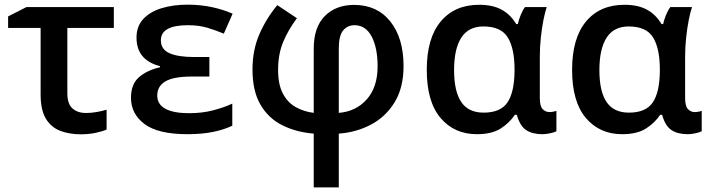

<svg xmlns="http://www.w3.org/2000/svg" viewBox="-20 -571 3075 831"><path d="M472.7 -540.5V-450.2H271.5V-167Q271.5 -121.6 293.5 -101.8Q315.4 -82 352.5 -82Q375.5 -82 398.7 -86.2Q421.9 -90.3 441.4 -96.2V-10.3Q422.9 -2 393.1 4.2Q363.3 10.3 329.6 10.3Q280.8 10.3 241.2 -4.6Q201.7 -19.5 178.7 -57.1Q155.8 -94.7 155.8 -162.6V-450.2H15.1V-500L94.7 -540.5Z M886.2 -324.2V-239.7H809.6Q731.9 -239.7 696.3 -219Q660.6 -198.2 660.6 -157.7Q660.6 -119.1 696 -100.1Q731.4 -81.1 798.3 -81.1Q856 -81.1 903.6 -93.8Q951.2 -106.4 985.4 -122.6V-26.9Q951.2 -10.3 902.8 -0.2Q854.5 9.8 791 9.8Q664.1 9.8 605.5 -34.2Q546.9 -78.1 546.9 -147.9Q546.9 -207.5 582.3 -237.5Q617.7 -267.6 672.4 -279.8V-284.7Q570.8 -311 570.8 -408.2Q570.8 -457 599.9 -488.5Q628.9 -520 679 -535.4Q729 -550.8 791 -550.8Q847.7 -550.8 896.7 -540.3Q945.8 -529.8 986.8 -511.7L948.7 -425.3Q914.1 -439.9 877.4 -450.9Q840.8 -461.9 793 -461.9Q676.3 -461.9 676.3 -396.5Q676.3 -357.4 713.4 -340.8Q750.5 -324.2 820.8 -324.2Z M1180.2 -548.8 1265.1 -492.2Q1227.1 -441.4 1205.3 -388.7Q1183.6 -335.9 1183.6 -268.1Q1183.6 -205.6 1204.1 -166.5Q1224.6 -127.4 1259.5 -107.7Q1294.4 -87.9 1337.9 -82.5V-360.4Q1337.9 -453.1 1385.7 -501.5Q1433.6 -549.8 1512.7 -549.8Q1612.3 -549.8 1669.4 -478Q1726.6 -406.2 1726.6 -285.2Q1726.6 -190.9 1687.7 -127.9Q1648.9 -64.9 1585.2 -31.5Q1521.5 2 1446.3 7.3V240.2H1337.9V7.3Q1261.2 1 1201.4 -29.1Q1141.6 -59.1 1107.2 -118.2Q1072.8 -177.2 1072.8 -270.5Q1072.8 -354 1102.5 -422.6Q1132.3 -491.2 1180.2 -548.8ZM1514.2 -461.9Q1483.9 -461.9 1465.1 -439.2Q1446.3 -416.5 1446.3 -361.3V-82.5Q1520.5 -88.4 1567.4 -140.9Q1614.3 -193.4 1614.3 -284.2Q1614.3 -363.8 1588.6 -412.8Q1563 -461.9 1514.2 -461.9Z M2043.9 9.8Q1946.3 9.8 1886.7 -60.5Q1827.1 -130.9 1827.1 -268.6Q1827.1 -405.8 1887.5 -478Q1947.8 -550.3 2053.7 -550.3Q2112.3 -550.3 2150.9 -529.3Q2189.5 -508.3 2214.4 -466.8H2221.2Q2225.1 -484.4 2233.2 -504.9Q2241.2 -525.4 2252.4 -540.5H2346.2Q2338.9 -518.6 2332 -483.9Q2325.2 -449.2 2320.8 -408.2Q2316.4 -367.2 2316.4 -327.1V-145.5Q2316.4 -111.8 2328.6 -98.9Q2340.8 -85.9 2358.4 -85.9Q2365.2 -85.9 2374.5 -87.6Q2383.8 -89.4 2388.2 -91.3V-2.9Q2380.4 1.5 2362.1 5.6Q2343.8 9.8 2327.6 9.8Q2283.7 9.8 2256.8 -8.3Q2230 -26.4 2216.8 -74.2H2208.5Q2185.5 -39.6 2147.2 -14.9Q2108.9 9.8 2043.9 9.8ZM2073.2 -83.5Q2146 -83.5 2176 -127.2Q2206.1 -170.9 2207 -263.7V-270.5Q2207 -361.3 2177.7 -408.9Q2148.4 -456.5 2072.3 -456.5Q2007.8 -456.5 1976.6 -408Q1945.3 -359.4 1945.3 -267.6Q1945.3 -175.8 1976.3 -129.6Q2007.3 -83.5 2073.2 -83.5Z M2672.9 9.8Q2575.2 9.8 2515.6 -60.5Q2456.1 -130.9 2456.1 -268.6Q2456.1 -405.8 2516.4 -478Q2576.7 -550.3 2682.6 -550.3Q2741.2 -550.3 2779.8 -529.3Q2818.4 -508.3 2843.3 -466.8H2850.1Q2854 -484.4 2862.1 -504.9Q2870.1 -525.4 2881.3 -540.5H2975.1Q2967.8 -518.6 2960.9 -483.9Q2954.1 -449.2 2949.7 -408.2Q2945.3 -367.2 2945.3 -327.1V-145.5Q2945.3 -111.8 2957.5 -98.9Q2969.7 -85.9 2987.3 -85.9Q2994.1 -85.9 3003.4 -87.6Q3012.7 -89.4 3017.1 -91.3V-2.9Q3009.3 1.5 2991 5.6Q2972.7 9.8 2956.5 9.8Q2912.6 9.8 2885.7 -8.3Q2858.9 -26.4 2845.7 -74.2H2837.4Q2814.5 -39.6 2776.1 -14.9Q2737.8 9.8 2672.9 9.8ZM2702.1 -83.5Q2774.9 -83.5 2804.9 -127.2Q2835 -170.9 2835.9 -263.7V-270.5Q2835.9 -361.3 2806.6 -408.9Q2777.3 -456.5 2701.2 -456.5Q2636.7 -456.5 2605.5 -408Q2574.2 -359.4 2574.2 -267.6Q2574.2 -175.8 2605.2 -129.6Q2636.2 -83.5 2702.1 -83.5Z"/></svg>

Font: Open Sans SemiBold
Style: Regular
Weight: 600
Designer: Monotype Design Team
Foundry: Monotype Imaging Inc.
Version: Version 3.003; ttfautohint (v1.8.4)